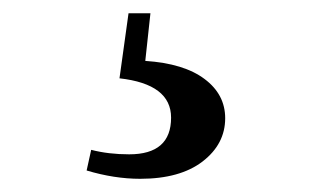

<svg xmlns="http://www.w3.org/2000/svg" viewBox="-20 -23 486 291"><path d="M208 -2.9 200.2 69.3Q258.8 73.2 290 96.7Q321.3 120.1 321.3 156.2Q321.3 195.3 287.1 221.7Q252.9 248 192.4 248Q153.3 248 111.3 235.4L118.2 204.1Q144.5 210.9 175.8 210.9Q239.3 210.9 239.3 155.3Q239.3 104.5 161.1 95.7L174.8 -2.9Z"/></svg>

Font: GenRyuMin TW TTF Bold
Style: Regular
Weight: 700
Version: Version 1.300